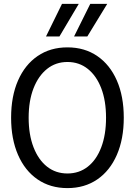

<svg xmlns="http://www.w3.org/2000/svg" viewBox="-20 -953 690 985"><path d="M326 12Q238 12 173 -32.5Q108 -77 72.5 -158.5Q37 -240 37 -349Q37 -459 72.5 -540Q108 -621 173 -665.5Q238 -710 326 -710Q414 -710 479 -665.5Q544 -621 579.5 -540Q615 -459 615 -349Q615 -240 579.5 -158.5Q544 -77 479 -32.5Q414 12 326 12ZM326 -63Q386 -63 430.5 -98Q475 -133 499.5 -197.5Q524 -262 524 -349Q524 -436 499.5 -500Q475 -564 430.5 -599.5Q386 -635 326 -635Q266 -635 221.5 -599.5Q177 -564 152 -500Q127 -436 127 -349Q127 -262 152 -197.5Q177 -133 221.5 -98Q266 -63 326 -63ZM216 -766 298 -933H384L285 -766ZM360 -766 443 -933H530L428 -766Z"/></svg>

Font: Azeret Mono Light
Style: Regular
Weight: 300
Designer: Martin Vácha
Foundry: Displaay
Version: Version 1.002